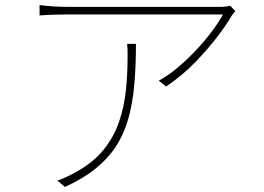

<svg xmlns="http://www.w3.org/2000/svg" viewBox="-20 -719 1040 757"><path d="M908 -675Q904 -671 900 -666Q896 -661 892 -655Q876 -626 839.5 -577.5Q803 -529 751.5 -475.5Q700 -422 635 -378L606 -401Q645 -422 683.5 -455Q722 -488 756.5 -525Q791 -562 817.5 -598Q844 -634 859 -662Q842 -662 802 -662Q762 -662 708 -662Q654 -662 593 -662Q532 -662 472.5 -662Q413 -662 363 -662Q313 -662 280.5 -662Q248 -662 241 -662Q216 -662 187.5 -661Q159 -660 136 -658V-699Q159 -696 187.5 -694Q216 -692 241 -692Q248 -692 281 -692Q314 -692 364 -692Q414 -692 473.5 -692Q533 -692 593 -692Q653 -692 706.5 -692Q760 -692 798 -692Q836 -692 851 -692Q856 -692 862.5 -692.5Q869 -693 876 -694Q883 -695 888 -696ZM516 -546Q516 -458 509.5 -385Q503 -312 486 -251.5Q469 -191 437.5 -142.5Q406 -94 356.5 -54Q307 -14 236 18L206 -7Q223 -12 244.5 -22.5Q266 -33 280 -41Q349 -79 389.5 -130Q430 -181 450 -240.5Q470 -300 476.5 -364Q483 -428 483 -491Q483 -504 483 -517.5Q483 -531 481 -546Z"/></svg>

Font: Noto Sans SC Thin
Style: Regular
Weight: 100
Designer: Ryoko NISHIZUKA 西塚涼子 (kana, bopomofo & ideographs); Paul D. Hunt (Latin, Greek & Cyrillic); Sandoll Communications 산돌커뮤니
Foundry: Adobe
Version: Version 2.004-H2;hotconv 1.0.118;makeotfexe 2.5.65603